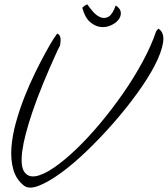

<svg xmlns="http://www.w3.org/2000/svg" viewBox="-20 -860 768 879"><path d="M88.9 -10.7Q53.7 -39.1 41 -84Q28.3 -128.9 32.2 -183.6Q36.1 -238.3 52.7 -298.3Q69.3 -358.4 92.3 -416.5Q115.2 -474.6 141.1 -527.3Q167 -580.1 189 -620.1Q210.9 -660.2 226.1 -683.6Q241.2 -707 243.2 -706.1Q251 -702.1 253.9 -695.8Q256.8 -689.5 257.3 -681.6Q257.8 -673.8 256.8 -666Q255.9 -658.2 254.9 -651.4Q253.9 -649.4 249 -640.1Q244.1 -630.9 243.2 -628.9Q167 -461.9 128.9 -349.1Q90.8 -236.3 82 -168.9Q73.2 -101.6 90.3 -74.7Q107.4 -47.9 142.1 -53.2Q176.8 -58.6 225.1 -91.3Q273.4 -124 327.6 -175.8Q381.8 -227.5 437.5 -293.9Q493.2 -360.4 543.5 -432.6Q593.8 -504.9 633.3 -578.1Q672.9 -651.4 695.3 -717.8Q697.3 -719.7 700.7 -724.1Q704.1 -728.5 706.1 -728.5Q733.4 -710 726.6 -665.5Q719.7 -621.1 689 -561.5Q658.2 -502 607.9 -432.6Q557.6 -363.3 498.5 -295.9Q439.5 -228.5 377 -168.5Q314.5 -108.4 257.8 -67.4Q201.2 -26.4 156.7 -9.3Q112.3 7.8 88.9 -10.7ZM509.8 -835Q532.2 -820.3 533.2 -802.2Q534.2 -784.2 521.5 -768.6Q508.8 -752.9 485.8 -743.2Q462.9 -733.4 438.5 -736.8Q414.1 -740.2 391.6 -759.8Q369.1 -779.3 357.4 -822.3Q355.5 -823.2 358.4 -826.2Q361.3 -829.1 365.2 -832Q369.1 -835 373.5 -837.4Q377.9 -839.8 379.9 -839.8Q389.6 -825.2 405.8 -806.6Q421.9 -788.1 440.4 -780.8Q459 -773.4 477.1 -783.7Q495.1 -793.9 509.8 -835Z"/></svg>

Font: Nothing You Could Do
Style: Regular
Weight: 400
Version: Version 1.005